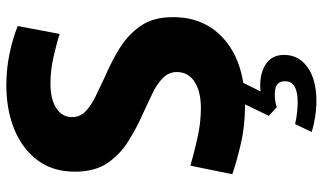

<svg xmlns="http://www.w3.org/2000/svg" viewBox="-226 -554 1017 605"><g transform="rotate(-90 282.5 -251.5)"><path d="M251 12Q186 12 128 -2Q70 -16 36 -28L63 -160Q101 -149 149.5 -138Q198 -127 244 -127Q297 -127 327.5 -147Q358 -167 358 -203Q358 -228 339.5 -246.5Q321 -265 291 -279.5Q261 -294 226 -310Q183 -329 141 -355Q99 -381 71.5 -421Q44 -461 44 -524Q44 -593 79.5 -641Q115 -689 176.5 -714.5Q238 -740 317 -740Q369 -740 418 -729.5Q467 -719 503 -704L478 -572Q451 -581 407.5 -591Q364 -601 322 -601Q272 -601 244 -582.5Q216 -564 216 -533Q216 -508 234 -490.5Q252 -473 282 -458.5Q312 -444 346 -428Q389 -410 431.5 -384Q474 -358 502.5 -318Q531 -278 531 -215Q531 -111 456.5 -49.5Q382 12 251 12ZM267 237Q217 237 169 222L194 170Q212 174 230 176Q248 178 263 178Q329 178 329 138Q329 111 302 107Q275 103 247 112L220 87L262 0H327L297 61Q347 56 379.5 75.5Q412 95 412 135Q412 182 372.5 209.5Q333 237 267 237Z"/></g></svg>

Font: Murecho
Style: Bold
Weight: 700
Designer: Neil Summerour
Foundry: Positype
Version: Version 1.010; ttfautohint (v1.8.3)